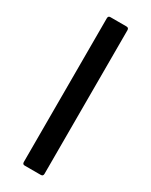

<svg xmlns="http://www.w3.org/2000/svg" viewBox="-182 -724 602 765"><g transform="rotate(30 119.0 -341.5)"><path d="M82 0Q72 0 72 -11V-672Q72 -683 82 -683H156Q167 -683 167 -672V-11Q167 0 156 0Z"/></g></svg>

Font: Sofia Sans Medium
Style: Regular
Weight: 500
Designer: Botio Nikoltchev, Ani Petrova
Foundry: lettersoup
Version: Version 4.101; ttfautohint (v1.8.4.7-5d5b)